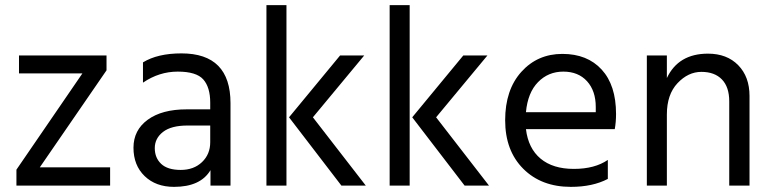

<svg xmlns="http://www.w3.org/2000/svg" viewBox="-20 -723 3007 748"><path d="M409 0H44V-62L301 -437H54V-507H395V-449L135 -71H409Z M658 5Q587 5 543.5 -37Q500 -79 500 -147.5Q500 -216 555.5 -256.5Q611 -297 707 -297H799V-323Q799 -383 772 -413.5Q745 -444 672.5 -444Q600 -444 537 -401V-480Q594 -515 687 -515Q878 -515 878 -321V0H800V-60Q761 5 658 5ZM799 -169V-234H711Q647 -234 615 -209Q583 -184 583 -146Q583 -108 608 -84.5Q633 -61 684 -61Q735 -61 767 -91.5Q799 -122 799 -169Z M1199 -266 1405 0H1310L1106 -266L1305 -507H1399ZM1096 0H1018V-703H1096Z M1679 -266 1885 0H1790L1586 -266L1785 -507H1879ZM1576 0H1498V-703H1576Z M2029 -286H2301V-306Q2301 -369 2267 -406.5Q2233 -444 2174.5 -444Q2116 -444 2076 -403Q2036 -362 2029 -286ZM2204 5Q2089 5 2018.5 -65.5Q1948 -136 1948 -254.5Q1948 -373 2011 -443Q2074 -513 2171 -513Q2268 -513 2324 -452Q2380 -391 2380 -279Q2380 -247 2375 -220H2029Q2038 -145 2086 -105Q2134 -65 2215.5 -65Q2297 -65 2348 -100V-26Q2289 5 2204 5Z M2900 0H2821V-328Q2821 -384 2792.5 -413.5Q2764 -443 2712.5 -443Q2661 -443 2619.5 -399Q2578 -355 2578 -277V0H2500V-507H2578V-419Q2623 -514 2738 -514Q2812 -514 2856 -469Q2900 -424 2900 -349Z"/></svg>

Font: Hind Colombo
Style: Regular
Weight: 400
Designer: Jyotish Sonowal, Aditi Pimprikar
Foundry: Indian Type Foundry
Version: Version 1.000;PS 1.0;hotconv 1.0.86;makeotf.lib2.5.63406; tt